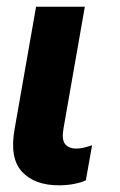

<svg xmlns="http://www.w3.org/2000/svg" viewBox="-20 -535 357 569"><path d="M154.8 14.2Q179.2 14.2 200.7 9.8Q222.2 5.4 234.4 -0.5L252.9 -104.5Q241.2 -100.6 229.5 -97.7Q217.8 -94.7 206.5 -94.7Q183.6 -94.7 172.9 -108.2Q162.1 -121.6 168.5 -156.2L231.4 -515.1H86.9L23.4 -153.3Q7.8 -66.9 44.9 -26.4Q82 14.2 154.8 14.2Z"/></svg>

Font: Roboto Flex
Style: wght 700 wdth 100 opsz 14.0 GRAD 0.00 slnt -10.00 XTRA 468 XOPQ 96 YOPQ 79 YTLC 514 YTUC 712 YTAS 750 YTDE -203.00 YTFI 738
Weight: 700
Italic angle: -10°
Designer: Berlow after Robertson
Foundry: Google
Version: Version 3.100